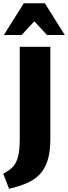

<svg xmlns="http://www.w3.org/2000/svg" viewBox="-27 -947 420 1186"><path d="M95 -91V-658H284V-91Q284 -10 267 44Q250 98 217 131.5Q184 165 137 185Q90 205 29 219L-7 126Q29 107 51 85Q73 63 84 22.5Q95 -18 95 -91ZM263 -731 153 -850 120 -927H250L373 -731ZM-3 -731 120 -927H250L217 -850L107 -731Z"/></svg>

Font: Ysabeau SC Black
Style: Regular
Weight: 900
Designer: Christian Thalmann (Catharsis Fonts)
Version: Version 2.001;gftools[0.9.30]; featfreeze: smcp